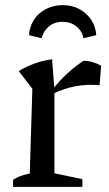

<svg xmlns="http://www.w3.org/2000/svg" viewBox="-20 -728 423 748"><path d="M368 -396Q272 -405 185 -362V-380Q212 -414 242 -441.5Q272 -469 305 -491Q324 -491 341 -486Q358 -481 374 -472ZM31 0V-28Q44 -36 59.5 -42Q75 -48 96 -52L106 -382L53 -451Q114 -488 183 -497L192 -379V-53L301 -30V0ZM224 -708Q261 -708 289.5 -692.5Q318 -677 335.5 -650.5Q353 -624 355 -591L305 -579Q300 -607 277.5 -625Q255 -643 224 -643Q192 -643 170.5 -625Q149 -607 142 -579L93 -591Q95 -624 112 -650.5Q129 -677 158.5 -692.5Q188 -708 224 -708Z"/></svg>

Font: Piazzolla 24pt Medium
Style: Regular
Weight: 500
Designer: Juan Pablo del Peral
Foundry: Huerta Tipografica
Version: Version 2.005